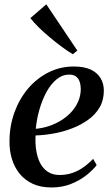

<svg xmlns="http://www.w3.org/2000/svg" viewBox="-20 -838 506 869"><path d="M417.5 -91Q402.5 -70.5 373.2 -46.8Q344 -23 303.2 -6.2Q262.5 10.5 213.5 10.5Q164 10.5 128 -6.2Q92 -23 68.5 -52.2Q45 -81.5 33.8 -119Q22.5 -156.5 23 -198Q23 -267 45 -328.2Q67 -389.5 106.2 -436.2Q145.5 -483 198.8 -510Q252 -537 314.5 -537Q361 -537 390.8 -523Q420.5 -509 435.2 -484.2Q450 -459.5 450 -428Q450 -385 431 -352.2Q412 -319.5 379.2 -296Q346.5 -272.5 306.2 -257Q266 -241.5 223 -233.8Q180 -226 141 -225Q139 -190.5 143.8 -158.5Q148.5 -126.5 161.2 -101Q174 -75.5 196 -60.8Q218 -46 250 -46Q280.5 -46 307.5 -55.2Q334.5 -64.5 358 -81.2Q381.5 -98 401.5 -119ZM294 -500.5Q262.5 -500.5 236.2 -479Q210 -457.5 190.5 -421.8Q171 -386 158.5 -342.5Q146 -299 142 -255Q174 -258 204 -268.2Q234 -278.5 259.8 -295Q285.5 -311.5 304.8 -333.2Q324 -355 334.8 -380.8Q345.5 -406.5 345.5 -435.5Q345 -468 332 -484.2Q319 -500.5 294 -500.5ZM309.5 -592.5Q287 -606 260.2 -625.8Q233.5 -645.5 206.5 -668Q179.5 -690.5 156.2 -713.2Q133 -736 117.5 -756L189.5 -818.5L330 -609Z"/></svg>

Font: Merriweather 96pt Medium
Style: Italic
Weight: 500
Italic angle: -7.8°
Version: Version 2.101